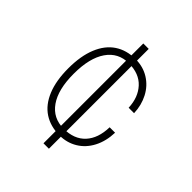

<svg xmlns="http://www.w3.org/2000/svg" viewBox="-201 -869 1001 1001"><g transform="rotate(45 300.0 -368.0)"><path d="M310 -650Q365 -650 408.5 -623Q452 -596 476.5 -549Q501 -502 503 -445H463Q460 -519 418 -564.5Q376 -610 300 -610Q222 -610 178.5 -547Q135 -484 135 -368Q135 -252 178.5 -190Q222 -128 300 -128Q378 -128 420.5 -174Q463 -220 465 -303H505Q503 -239 477.5 -190Q452 -141 408 -114.5Q364 -88 310 -88Q243 -88 195 -119.5Q147 -151 121 -214Q95 -277 95 -368Q95 -459 121 -522.5Q147 -586 195 -618Q243 -650 310 -650ZM320 -736V0H280V-736Z"/></g></svg>

Font: Fliege Mono Thin
Style: Regular
Weight: 100
Version: Version 0.020;Glyphs 3.3 (3306)